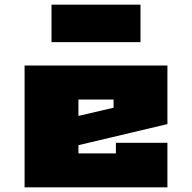

<svg xmlns="http://www.w3.org/2000/svg" viewBox="-20 -800 820 820"><path d="M465 -375H315V-305L465 -340ZM695 0H85V-520H695V-270L315 -180V-145H475V-190H695ZM580 -780V-620H200V-780Z"/></svg>

Font: Imperial One
Style: Regular
Weight: 400
Designer: Jovanny Lemonad
Foundry: Jovanny Lemonad
Version: Version 1.000